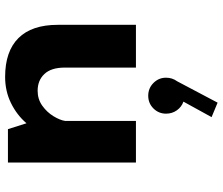

<svg xmlns="http://www.w3.org/2000/svg" viewBox="-80 -471 870 750"><g transform="rotate(-90 355.0 -96.0)"><path d="M95 0V-500H225.5L248.5 -427.5Q280.5 -465 327.2 -488Q374 -511 429.5 -511Q529.5 -511 581.2 -459Q633 -407 633 -305.5V0H466V-278Q466 -331 441 -357.5Q416 -384 375.5 -384Q342.5 -384 317 -365.8Q291.5 -347.5 276 -322Q260.5 -296.5 257.5 -276V0ZM426.5 117.5Q426.5 142 412.5 161L329 319L272.5 295.5L333 185.5Q312.5 178.5 299.2 160Q286 141.5 286 117.5Q286 89 306.2 68.5Q326.5 48 356 48Q385.5 48 406 68.5Q426.5 89 426.5 117.5Z"/></g></svg>

Font: League Mono
Style: Bold
Weight: 700
Width: 6
Designer: Tyler Finck
Foundry: The League of Moveable Type / Tyler Finck
Version: Version 2.300;RELEASE